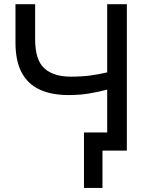

<svg xmlns="http://www.w3.org/2000/svg" viewBox="-20 -720 720 918"><path d="M381.5 178.5V-86.5H542.5V0H470V178.5ZM492.5 0V-291.5Q446.5 -279.5 402.8 -272.5Q359 -265.5 308 -265.5Q227 -265.5 170.2 -291.5Q113.5 -317.5 83.8 -372.8Q54 -428 54 -517V-700H148V-531Q148 -433.5 191.8 -393.5Q235.5 -353.5 318.5 -353.5Q371 -353.5 411.8 -359Q452.5 -364.5 492.5 -374V-700H586.5V0Z"/></svg>

Font: Geologica Cursive Light
Style: Regular
Weight: 300
Designer: Sindre Bremnes, Frode Helland
Foundry: Monokrom Skriftforlag AS
Version: Version 1.010;gftools[0.9.28]